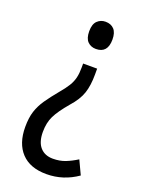

<svg xmlns="http://www.w3.org/2000/svg" viewBox="-141 -605 634 862"><g transform="rotate(20 176.5 -174.0)"><path d="M246 -330V-302Q246 -249 233.5 -212Q221 -175 186 -136Q146 -89 130 -56.5Q114 -24 114 20Q114 68 136 93Q158 118 197 118Q230 118 256.5 107.5Q283 97 310 80L341 146Q308 169 271 181Q234 193 193 193Q115 193 73.5 149Q32 105 32 26Q32 -18 42 -49Q52 -80 72 -109Q92 -138 121 -173Q144 -200 156.5 -220.5Q169 -241 174 -262Q179 -283 179 -311V-330ZM266 -476Q266 -411 210 -411Q186 -411 170.5 -426.5Q155 -442 155 -476Q155 -510 171 -525.5Q187 -541 210 -541Q236 -541 251 -525Q266 -509 266 -476Z"/></g></svg>

Font: Avrile Sans Condensed
Style: Regular
Weight: 400
Width: 3
Designer: Monotype Design Team
Foundry: Monotype Imaging Inc.
Version: Version 2.001;September 10, 2019;FontCreator 11.5.0.2425 64-